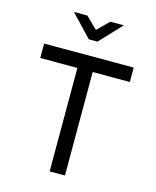

<svg xmlns="http://www.w3.org/2000/svg" viewBox="-128 -967 856 1054"><g transform="rotate(15 300.0 -440.0)"><path d="M555 -670H46V-588H257V0H344V-588H555ZM159 -880 277 -756H326L443 -880H366L301 -816L236 -880Z"/></g></svg>

Font: LT Wave Mono
Style: Regular
Weight: 400
Designer: Daniel Lyons
Version: Version 2.5 (Glyphs App)